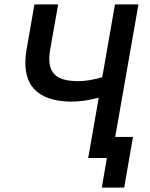

<svg xmlns="http://www.w3.org/2000/svg" viewBox="-20 -720 684 875"><path d="M298 -257C339 -256 382 -262 430 -275L382 0H467L444 135H546L586 -96H505L611 -700H504L446 -368C403 -356 370 -350 333 -350C246 -352 188 -377 209 -496L245 -700H137L101 -494C73 -331 153 -260 298 -257Z"/></svg>

Font: Fixel Text 20240404 Medium
Style: Italic
Weight: 500
Width: 4
Italic angle: -10°
Designer: AlfaBravo + MacPaw
Foundry: Kyrylo Tkachov, Marchela Mozhyna, Serhii Makarenko, Maria Weinstein, Zakhar Kryvoshyya
Version: Version 1.211;Glyphs 3.2 (3225)